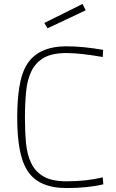

<svg xmlns="http://www.w3.org/2000/svg" viewBox="-20 -942 585 970"><path d="M316 8Q173 8 117 -82Q67 -161 67 -347Q67 -530 111 -608Q167 -708 316 -708Q399 -708 501 -690L499 -654Q385 -674 316 -674Q244 -674 202.5 -650.5Q161 -627 139.5 -584Q118 -541 112 -480.5Q106 -420 106 -347Q106 -278 111.5 -219Q117 -160 138 -117Q159 -74 201 -50Q243 -26 316 -26Q417 -26 499 -46L502 -11Q426 8 316 8ZM220 -799 204 -826 397 -922 413 -890Z"/></svg>

Font: Storia Sans Thin
Style: Regular
Weight: 100
Designer: Accademia di Belle Arti di Urbino and others
Foundry: Accademia di Belle Arti di Urbino and others.
Version: Version 60.001;May 25, 2020;FontCreator 12.0.0.2522 64-bit